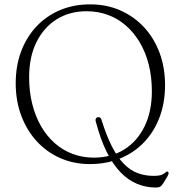

<svg xmlns="http://www.w3.org/2000/svg" viewBox="-20 -735 830 880"><path d="M393.5 -715Q469 -715 531.8 -687.2Q594.5 -659.5 640.5 -609.8Q686.5 -560 711.5 -492.5Q736.5 -425 736.5 -345Q736.5 -264.5 711.5 -198Q686.5 -131.5 640.5 -83.2Q594.5 -35 531.2 -9Q468 17 392 17Q318.5 17 256 -10.5Q193.5 -38 148 -88Q102.5 -138 77.2 -205.5Q52 -273 52 -353Q52 -433.5 77 -499.8Q102 -566 147.5 -614.2Q193 -662.5 255.5 -688.8Q318 -715 393.5 -715ZM676 -317Q676 -382.5 661.8 -438.8Q647.5 -495 621 -540Q594.5 -585 557.8 -617.2Q521 -649.5 475.2 -666.5Q429.5 -683.5 377 -683.5Q299.5 -683.5 240.2 -646.8Q181 -610 147.2 -542Q113.5 -474 113.5 -381Q113.5 -315 127.8 -258.5Q142 -202 168 -156.8Q194 -111.5 230.8 -79Q267.5 -46.5 313 -29.5Q358.5 -12.5 410.5 -12.5Q489 -12.5 548.8 -49.5Q608.5 -86.5 642.2 -155Q676 -223.5 676 -317ZM419 -178Q416.5 -187 420 -192.2Q423.5 -197.5 430 -198Q436 -199 440 -195.2Q444 -191.5 446 -183Q468.5 -111.5 493.5 -62.8Q518.5 -14 547.2 15.5Q576 45 609.8 58Q643.5 71 683.5 71Q701.5 71 711.2 69Q721 67 727.8 63Q734.5 59 741.5 53Q746 49.5 749.2 51.8Q752.5 54 753 58.5Q753 61 751.2 65.5Q749.5 70 746.5 75L727.5 106Q720.5 117 713.8 120.8Q707 124.5 694 124.5Q649.5 124.5 609 108Q568.5 91.5 533.2 55.5Q498 19.5 469.2 -38.2Q440.5 -96 419 -178Z"/></svg>

Font: Fraunces ExtraLight
Style: Regular
Weight: 250
Version: Version 1.000;[b76b70a41]